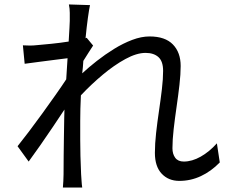

<svg xmlns="http://www.w3.org/2000/svg" viewBox="-20 -811 1040 864"><path d="M956 -166 969 -80Q930 -40 884 -18.5Q838 3 787 3Q738 3 707.5 -29.5Q677 -62 677 -123Q677 -164 682.5 -213Q688 -262 695.5 -312.5Q703 -363 708.5 -409.5Q714 -456 714 -492Q714 -535 693 -554Q672 -573 635 -573Q595 -573 544.5 -545.5Q494 -518 442 -474.5Q390 -431 344 -382Q341 -319 341 -266Q341 -221 341 -183.5Q341 -146 342 -109Q343 -72 345 -27Q346 -14 347 3Q348 20 350 33H263Q264 22 265 4Q266 -14 266 -26Q266 -74 266.5 -110.5Q267 -147 267.5 -186Q268 -225 269 -280Q269 -288 269.5 -297.5Q270 -307 270 -318Q246 -282 218 -240Q190 -198 161.5 -157.5Q133 -117 109 -84L59 -153Q80 -179 109.5 -218Q139 -257 170.5 -300.5Q202 -344 230.5 -384.5Q259 -425 278 -454Q280 -478 281 -502Q282 -526 284 -549Q262 -546 228.5 -542Q195 -538 158.5 -533Q122 -528 91 -524L83 -607Q100 -606 115 -606Q130 -606 148 -608Q172 -610 211.5 -614Q251 -618 289 -624Q291 -659 292.5 -684Q294 -709 294 -717Q294 -734 294 -753Q294 -772 290 -791L385 -788Q381 -770 375.5 -730.5Q370 -691 365 -639L370 -641L399 -606Q390 -592 378 -573.5Q366 -555 355 -537Q354 -524 353 -509.5Q352 -495 350 -481Q379 -508 416 -537Q453 -566 493.5 -591Q534 -616 575 -631.5Q616 -647 653 -647Q723 -647 758 -611Q793 -575 793 -514Q793 -477 787.5 -429Q782 -381 774.5 -329.5Q767 -278 761.5 -230Q756 -182 756 -144Q756 -118 768.5 -101Q781 -84 807 -84Q844 -84 883 -106Q922 -128 956 -166Z"/></svg>

Font: Noto IKEA Simplified Chinese
Style: Regular
Weight: 400
Designer: Monotype Design Team
Foundry: Monotype Imaging Inc.
Version: Version 1.100